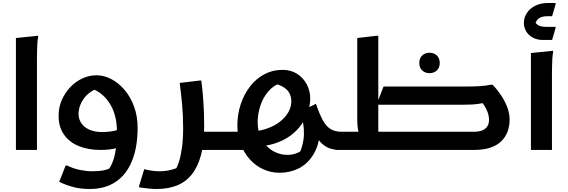

<svg xmlns="http://www.w3.org/2000/svg" viewBox="-20 -998 3781 1278"><path d="M86 -745 233 -760 234 -752Q230 -734 228.5 -707Q227 -680 226.5 -652Q226 -624 226 -604V0H86Z M578 260Q517 260 471.5 248Q426 236 400 224Q374 212 374 212L417 104H427Q467 124 512 133Q557 142 592 142Q639 142 671 135.5Q703 129 732 112L690 148Q715 118 730 79.5Q745 41 751.5 -10.5Q758 -62 758 -130Q758 -174 748 -217.5Q738 -261 716.5 -299Q695 -337 661 -367Q627 -397 578 -413L651 -418Q576 -394 539.5 -344Q503 -294 503 -239Q503 -206 521 -178.5Q539 -151 574.5 -135Q610 -119 662 -119Q685 -119 713.5 -122.5Q742 -126 769 -135L768 -16Q738 -6 706 -3Q674 0 647 0Q569 0 506 -25Q443 -50 406.5 -101Q370 -152 370 -227Q370 -283 391 -331.5Q412 -380 447.5 -417.5Q483 -455 528.5 -476Q574 -497 622 -497Q673 -497 722 -471Q771 -445 810.5 -398Q850 -351 873 -287Q896 -223 896 -148Q896 -18 858.5 73.5Q821 165 750 212.5Q679 260 578 260Z M1312 0V-121H1482V-20L1462 0ZM940 128Q963 134 988.5 138Q1014 142 1041 142Q1081 142 1117 133Q1153 124 1178 111L1141 144Q1159 117 1171.5 77.5Q1184 38 1191.5 -17.5Q1199 -73 1199 -147Q1199 -231 1192 -305Q1185 -379 1176 -446L1310 -462H1320Q1329 -395 1334 -319.5Q1339 -244 1339 -156Q1339 -45 1318 33.5Q1297 112 1257 162.5Q1217 213 1158 236.5Q1099 260 1022 260Q996 260 969 257Q942 254 924 251.5Q906 249 906 249V239Z M2254 -121V-21L2234 0Q2213 0 2184 -7.5Q2155 -15 2127 -38.5Q2099 -62 2079 -109L2110 -107Q2099 -20 2061.5 37.5Q2024 95 1967 123.5Q1910 152 1840 152Q1784 152 1733 129Q1682 106 1643.5 63.5Q1605 21 1582.5 -36.5Q1560 -94 1560 -163Q1560 -237 1582 -303.5Q1604 -370 1644 -422Q1684 -474 1739 -503.5Q1794 -533 1860 -533Q1917 -533 1958.5 -506Q2000 -479 2022.5 -435.5Q2045 -392 2045 -342Q2045 -302 2031 -258Q2017 -214 1988 -171.5Q1959 -129 1914.5 -96Q1870 -63 1809 -43Q1748 -23 1669 -23L1603 0H1462V-97L1482 -121H1621Q1689 -121 1744 -138Q1799 -155 1838 -184Q1877 -213 1898 -249Q1919 -285 1919 -322Q1919 -376 1883.5 -406Q1848 -436 1790 -445L1854 -449Q1800 -430 1765 -388.5Q1730 -347 1712.5 -293Q1695 -239 1695 -184Q1695 -119 1722 -70.5Q1749 -22 1794.5 5.5Q1840 33 1895 33Q1931 33 1963.5 18Q1996 3 2024 -22L1945 66Q1979 21 1991 -25.5Q2003 -72 2003 -104Q2004 -142 1998 -177Q1992 -212 1977 -255L2083 -307Q2106 -240 2128 -199Q2150 -158 2179.5 -139.5Q2209 -121 2254 -121Z M2469 -121H3132Q3167 -121 3189.5 -130Q3212 -139 3223.5 -156.5Q3235 -174 3235 -201Q3235 -234 3218 -269.5Q3201 -305 3174 -332L3237 -320Q3200 -312 3174 -308Q3148 -304 3124 -302.5Q3100 -301 3067 -301H2486L2533 -422H3084Q3128 -422 3172 -424.5Q3216 -427 3246 -434H3258Q3283 -410 3309 -373Q3335 -336 3353.5 -292Q3372 -248 3372 -201Q3372 -160 3359 -123.5Q3346 -87 3318 -59Q3290 -31 3245 -15.5Q3200 0 3135 0H2469ZM2839 -511Q2810 -511 2790.5 -529Q2771 -547 2771 -579Q2771 -611 2790.5 -629Q2810 -647 2839 -647Q2868 -647 2887.5 -629Q2907 -611 2907 -579Q2907 -547 2887.5 -529Q2868 -511 2839 -511ZM2214 0V-101L2234 -121H2423L2375 -97Q2367 -110 2362.5 -137.5Q2358 -165 2358 -202V-745L2488 -760H2498V-61L2441 -121H2636V-20L2616 0Z M3514 -645 3661 -660 3662 -652Q3658 -634 3656.5 -607Q3655 -580 3654.5 -552Q3654 -524 3654 -504V0H3514ZM3467 -845Q3467 -881 3486.5 -911Q3506 -941 3542 -959.5Q3578 -978 3627 -978H3678V-969L3655 -890H3623Q3589 -890 3568.5 -877Q3548 -864 3541 -832L3537 -859Q3550 -834 3570.5 -826.5Q3591 -819 3616 -819H3678V-811L3655 -732H3593Q3555 -732 3526 -748Q3497 -764 3482 -790Q3467 -816 3467 -845Z"/></svg>

Font: Kufam SemiBold
Style: Italic
Weight: 600
Italic angle: -11°
Designer: Artur Schmal
Foundry: Original Type
Version: Version 1.301; ttfautohint (v1.8.3)